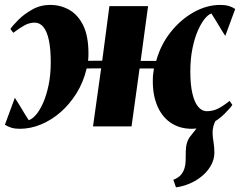

<svg xmlns="http://www.w3.org/2000/svg" viewBox="-28 -528 1002 802"><path d="M707 254.5 696 223Q717.5 214.5 728 202Q738.5 189.5 743 173.5Q747 160.5 747.5 142.8Q748 125 748 106.5Q748 65 767 41.5Q786 18 802 -3L888.5 -49.5Q875 -32 867.5 -13Q860 6 860 26.5Q860 42 863.8 64.8Q867.5 87.5 867.5 109Q867.5 138 852.8 163.8Q838 189.5 814.5 208.5Q792 227 763.8 239Q735.5 251 707 254.5ZM54.5 10Q34.5 10 19.5 5.5Q4.5 1 -7.5 -7L34 -119.5Q41.5 -108 48.8 -96.2Q56 -84.5 63 -72.8Q70 -61 77.2 -49.2Q84.5 -37.5 92 -26Q106 -30 122 -48.2Q138 -66.5 152 -98Q166 -129.5 175 -172.5Q184 -215.5 184 -268.5Q184 -324 176 -360.8Q168 -397.5 153 -415.5Q138 -433.5 117 -433.5Q95.5 -433.5 75.5 -422.8Q55.5 -412 27.5 -391L15.5 -407Q25 -421.5 48.8 -445.2Q72.5 -469 106.8 -488.2Q141 -507.5 181.5 -507.5Q225 -507.5 261.5 -486.8Q298 -466 319.8 -421.5Q341.5 -377 341.5 -304.5Q341.5 -298.5 341.2 -289.8Q341 -281 340 -274L399 -274.5L429 -502.5H590.5L559.5 -273.5H624.5Q642.5 -340 684.2 -393Q726 -446 780.8 -476.8Q835.5 -507.5 892.5 -507.5Q913 -507.5 927.8 -503Q942.5 -498.5 954.5 -490.5L913 -378Q905.5 -389.5 898.2 -401.2Q891 -413 884 -424.8Q877 -436.5 869.8 -448.2Q862.5 -460 855 -471.5Q842.5 -468 827.2 -449.5Q812 -431 798.2 -399.5Q784.5 -368 775.8 -325Q767 -282 767 -229Q767 -173.5 775.8 -136.8Q784.5 -100 800 -81.8Q815.5 -63.5 835.5 -63.5Q861 -63.5 882.5 -74.2Q904 -85 931 -106.5L942.5 -90Q933 -75.5 909 -51.8Q885 -28 850.2 -9Q815.5 10 773.5 10Q720.5 10 682.5 -17Q644.5 -44 625.8 -94Q607 -144 611 -212Q611.5 -218 613 -227.5Q614.5 -237 615 -242H555L521.5 0H360.5L394.5 -242.5L334 -242Q320.5 -185 291.8 -138.8Q263 -92.5 224.8 -59.2Q186.5 -26 142.8 -8Q99 10 54.5 10Z"/></svg>

Font: Merriweather 144pt Black
Style: Italic
Weight: 900
Italic angle: -7.8°
Version: Version 2.101